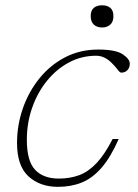

<svg xmlns="http://www.w3.org/2000/svg" viewBox="-20 -714 536 744"><path d="M352.5 -498Q296 -498 247.2 -472Q198.5 -446 161.8 -400.5Q125 -355 104.5 -296.2Q84 -237.5 84 -172.5Q84 -89.5 116.2 -55.8Q148.5 -22 208 -22Q251 -22 286.8 -35.2Q322.5 -48.5 354 -81.8Q385.5 -115 416.5 -175.5H440Q409 -105 374 -64.5Q339 -24 297.5 -7Q256 10 204.5 10Q135 10 90.5 -30.5Q46 -71 46 -160Q46 -229 68.5 -293.8Q91 -358.5 132.5 -410Q174 -461.5 232 -491.8Q290 -522 361 -522Q428.5 -522 455.8 -503.5Q483 -485 483 -467.5Q483 -452 473.8 -442.2Q464.5 -432.5 450 -432.5Q444.5 -432.5 435.8 -444.2Q427 -456 412.5 -470.5Q385 -498 352.5 -498ZM375.5 -607.5Q355.5 -607.5 343.5 -618.8Q331.5 -630 331.5 -651.5Q331.5 -673.5 343.5 -683.5Q355.5 -693.5 375.5 -693.5Q395.5 -693.5 407.5 -683.5Q419.5 -673.5 419.5 -651.5Q419.5 -630 407.5 -618.8Q395.5 -607.5 375.5 -607.5Z"/></svg>

Font: Newsreader 6pt ExtraLight
Style: Italic
Weight: 275
Italic angle: -17°
Designer: Hugues Gentile
Foundry: Production Type
Version: Version 1.003; ttfautohint (v1.8.3)